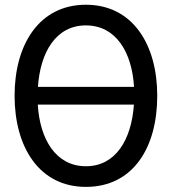

<svg xmlns="http://www.w3.org/2000/svg" viewBox="-20 -754 707 790"><path d="M333.5 15C525 15 627 -143 627 -360C627 -572 525 -734.5 333.5 -734.5C142 -734.5 40 -572 40 -360C40 -148 142 15 333.5 15ZM135.5 -323.5H531C521 -180 456.5 -70 333.5 -70C210.5 -70 144 -180 135.5 -323.5ZM136 -396.5C146 -540 210.5 -649.5 333.5 -649.5C456.5 -649.5 523 -540 531.5 -396.5Z"/></svg>

Font: Eudonet Medium
Style: Regular
Weight: 500
Designer: Mikhail Sharanda
Foundry: Mikhail Sharanda
Version: Version 4.503;Glyphs 3.1.2 (3151)